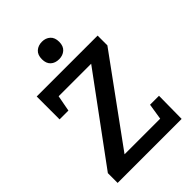

<svg xmlns="http://www.w3.org/2000/svg" viewBox="-259 -1025 1139 1139"><g transform="rotate(-45 310.5 -455.0)"><path d="M37 0V-82L426 -611H153L134 -510H60V-702H571V-620L186 -91H485L501 -192H576L574 0ZM311 -764Q278 -764 258 -782.5Q238 -801 238 -836Q238 -873 259 -891.5Q280 -910 312 -910Q343 -910 363.5 -891.5Q384 -873 384 -837Q384 -801 363 -782.5Q342 -764 311 -764Z"/></g></svg>

Font: Bitter SemiBold
Style: Regular
Weight: 600
Designer: Sol Matas, and Bitter project Authors
Foundry: Sol Matas
Version: Version 2.001